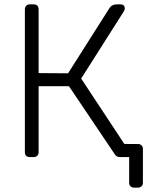

<svg xmlns="http://www.w3.org/2000/svg" viewBox="-20 -720 685 880"><path d="M612 -60Q622 -60 628.5 -54Q635 -48 635 -38V118Q635 128 628.5 134Q622 140 612 140H594Q584 140 578 134Q572 128 572 118V0H529Q514 0 506 -13L296 -325H157V-22Q157 -12 150.5 -6Q144 0 134 0H116Q106 0 100 -6Q94 -12 94 -22V-677Q94 -687 100 -693.5Q106 -700 116 -700H134Q145 -700 151 -694Q157 -688 157 -677V-385L292 -384L483 -685Q494 -700 516 -700H532Q552 -700 552 -680Q552 -675 547 -667L352 -360L550 -60Z"/></svg>

Font: Rubik AZ
Style: Regular
Weight: 300
Designer: Hubert and Fischer
Foundry: Hubert & Fischer
Version: Version 2.000